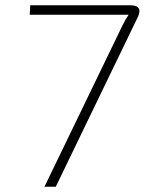

<svg xmlns="http://www.w3.org/2000/svg" viewBox="-20 -710 550 730"><path d="M95 -690H475Q526 -690 503 -643L192 0H149L446 -614Q457 -636 469 -654H93Z"/></svg>

Font: Exo 2.0 Extra Light
Style: Italic
Weight: 250
Italic angle: -8°
Designer: Natanael Gama
Version: Version 1.001;PS 001.001;hotconv 1.0.70;makeotf.lib2.5.58329